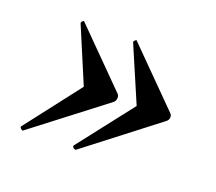

<svg xmlns="http://www.w3.org/2000/svg" viewBox="-68 -451 567 505"><g transform="rotate(20 215.0 -199.0)"><path d="M185 -37Q182 -36 178 -39.5Q174 -43 176 -46L296 -200L230 -354Q229 -357 233 -360.5Q237 -364 238 -361L386 -212Q390 -208 389.5 -201Q389 -194 382 -189ZM37 -37Q35 -36 31 -39.5Q27 -43 29 -46L148 -200L83 -354Q82 -357 86 -360.5Q90 -364 91 -361L239 -212Q242 -208 241.5 -201Q241 -194 235 -189Z"/></g></svg>

Font: Cormorant SemiBold
Style: Italic
Weight: 600
Italic angle: -10°
Designer: Christian Thalmann (Catharsis Fonts)
Foundry: Catharsis Fonts
Version: Version 4.000